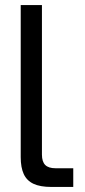

<svg xmlns="http://www.w3.org/2000/svg" viewBox="-20 -740 338 760"><path d="M146 -720V-128Q146 -100 159 -87Q172 -74 200 -74H270V0H184Q139 0 112.5 -12.5Q86 -25 74 -51Q62 -77 62 -118V-720Z"/></svg>

Font: Aspekta Variable
Style: Regular
Weight: 400
Designer: Ivo Dolenc
Version: Version 2.100